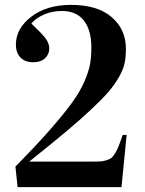

<svg xmlns="http://www.w3.org/2000/svg" viewBox="-20 -764 592 784"><path d="M51.8 0 43 -84Q126.5 -168.5 183.1 -232.9Q239.7 -297.4 273.4 -343.8Q307.1 -390.1 324.7 -431.2Q342.3 -472.2 347.7 -502Q353 -531.7 353 -570.8Q353 -641.1 322.3 -680.2Q291.5 -719.2 232.9 -719.2Q192.9 -719.2 159.9 -704.8Q127 -690.4 107.9 -668Q148.9 -629.4 165 -608.6Q181.2 -587.9 181.2 -565.9Q181.2 -542.5 163.8 -526.1Q146.5 -509.8 115.2 -509.8Q82.5 -509.8 63.7 -529.1Q44.9 -548.3 44.9 -582Q44.9 -647.5 107.7 -695.8Q170.4 -744.1 270 -744.1Q377.9 -744.1 436 -694.1Q494.1 -644 494.1 -564.9Q494.1 -532.2 489 -507.1Q483.9 -481.9 466.8 -451.2Q449.7 -420.4 424.6 -390.9Q399.4 -361.3 352.3 -317.1Q305.2 -272.9 247.1 -224.4Q189 -175.8 99.1 -104H351.1Q375.5 -104 388.7 -104.7Q401.9 -105.5 415.5 -109.9Q429.2 -114.3 435.8 -119.9Q442.4 -125.5 450.9 -139.6Q459.5 -153.8 465.3 -168.9Q471.2 -184.1 481 -212.9H497.1L476.1 0Z"/></svg>

Font: Display Semibold
Style: Regular
Weight: 600
Designer: Latin by Veronika Burian and Jose Scaglione. Greek by Irene Vlachou. Cyrillic by Vera Evstafieva.
Foundry: TypeTogether
Version: Version 3.002